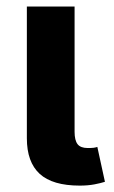

<svg xmlns="http://www.w3.org/2000/svg" viewBox="-20 -566 349 589"><path d="M224.8 3.4Q141.1 3.4 101.7 -32.7Q62.4 -68.9 62.4 -141.7V-545.9H208.8V-161.8Q208.8 -135.5 218 -123.7Q227.1 -111.9 249.2 -111.9Q261 -111.9 267.4 -112.7Q273.8 -113.6 278.6 -115.3L301.9 -8.3Q290.2 -4.4 270.1 -0.5Q250 3.4 224.8 3.4Z"/></svg>

Font: Adwaita Sans
Style: Regular
Weight: 400
Designer: Rasmus Andersson
Foundry: rsms
Version: Version 4.001;git-9221beed3